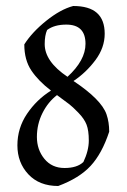

<svg xmlns="http://www.w3.org/2000/svg" viewBox="-20 -605 422 640"><path d="M150 -303Q108 -335 84.5 -370Q61 -405 61 -457Q87 -498 134.5 -536Q182 -574 224 -585Q277 -585 303 -562Q329 -539 329 -492.5Q329 -446 298 -404.5Q267 -363 225 -335Q318 -273 335 -224Q344 -198 344 -166Q320 -93 282 -52Q244 -11 174 15Q111 15 74.5 -24Q38 -63 38 -120.5Q38 -178 70 -225.5Q102 -273 150 -303ZM258 -65Q276 -103 276 -136.5Q276 -170 268.5 -189.5Q261 -209 241 -229.5Q221 -250 211 -257.5Q201 -265 170 -288Q140 -265 121.5 -228Q103 -191 103 -148.5Q103 -106 128 -75.5Q153 -45 195 -45Q237 -45 258 -65ZM137 -505Q129 -487 129 -458Q129 -400 205 -349Q265 -404 265 -459Q265 -523 201 -523Q161 -523 137 -505Z"/></svg>

Font: Almendra
Style: Italic
Weight: 400
Italic angle: -12°
Designer: Ana Sanfelippo
Foundry: Ana Sanfelippo
Version: Version 1.004